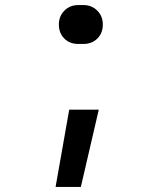

<svg xmlns="http://www.w3.org/2000/svg" viewBox="-20 -580 640 760"><path d="M290 -406Q256 -406 234.5 -427.5Q213 -449 213 -483Q213 -516 235 -538Q257 -560 290 -560H310Q343 -560 365 -538Q387 -516 387 -483Q387 -449 365.5 -427.5Q344 -406 310 -406ZM200 160 254 -146H371L300 160Z"/></svg>

Font: JetBrainsMono NFM Medium
Style: Regular
Weight: 500
Monospace: yes
Designer: Philipp Nurullin, Konstantin Bulenkov
Foundry: JetBrains
Version: Version 2.304; ttfautohint (v1.8.4.7-5d5b);Nerd Fonts 3.3.0